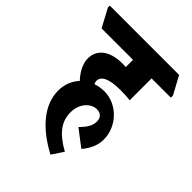

<svg xmlns="http://www.w3.org/2000/svg" viewBox="-280 -740 972 972"><g transform="rotate(45 206.0 -254.0)"><path d="M253 119 294 57C206 8 173 -41 173 -105C173 -164 212 -210 257 -210C285 -210 301 -193 301 -166C301 -136 285 -111 254 -80L343 -12C373 -47 390 -85 390 -126C390 -172 371 -215 342 -246C310 -280 267 -301 219 -301C197 -301 176 -297 158 -291C155 -297 153 -303 153 -309C153 -345 194 -363 272 -363C296 -363 322 -362 342 -359V-516H480V-531L428 -627H-68V-613L-16 -516H209V-464C200 -465 192 -465 183 -465C96 -465 42 -425 42 -359C42 -323 62 -284 94 -250C67 -221 51 -182 51 -138C51 -39 125 51 253 119Z"/></g></svg>

Font: Noto Serif Devanagari ExtraCondensed Black
Style: Regular
Weight: 900
Width: 2
Designer: Universal Thirst, Indian Type Foundry and the Monotype Design Team
Foundry: Monotype Imaging Inc.
Version: Version 2.004